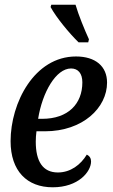

<svg xmlns="http://www.w3.org/2000/svg" viewBox="-20 -786 479 816"><path d="M314 -606H355L358 -619C340 -658 313 -724 301 -766H198L195 -756C219 -712 273 -646 314 -606ZM204 10C313 10 367 -56 367 -100C367 -113 361 -123 349 -129C323 -86 280 -53 226 -53C162 -53 132 -100 132 -184C132 -198 133 -213 135 -228H171C332 -228 435 -328 435 -435C435 -504 386 -546 303 -546C126 -546 25 -349 25 -186C25 -59 95 10 204 10ZM142 -281C160 -394 218 -495 282 -495C312 -495 330 -474 330 -436C330 -345 270 -281 159 -281Z"/></svg>

Font: Noto Serif Condensed Medium
Style: Italic
Weight: 500
Width: 3
Italic angle: -12°
Designer: Monotype Design Team
Foundry: Monotype Imaging Inc.
Version: Version 2.013